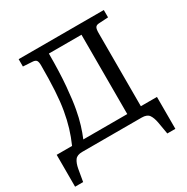

<svg xmlns="http://www.w3.org/2000/svg" viewBox="-191 -866 1170 1199"><g transform="rotate(-30 394.0 -267.0)"><path d="M10 166V-64H121Q144 -116 159.5 -167.5Q175 -219 185.5 -279Q196 -339 200.5 -416Q205 -493 205 -596Q205 -621 198 -631.5Q191 -642 169 -643L103 -647V-700H717V-647L649 -643Q631 -642 624 -631.5Q617 -621 617 -592V-64H733V166H675L660 79Q653 41 638.5 20.5Q624 0 586 0H157Q120 0 105 20.5Q90 41 83 79L68 166ZM202 -64H519V-636H284Q284 -500 275.5 -403Q267 -306 256 -248Q246 -193 232 -147.5Q218 -102 202 -64Z"/></g></svg>

Font: Literata 7pt
Style: Regular
Weight: 400
Designer: Latin by Veronika Burian and Jose Scaglione. Greek by Irene Vlachou. Cyrillic by Vera Evstafieva.
Foundry: TypeTogether
Version: Version 3.002